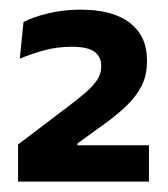

<svg xmlns="http://www.w3.org/2000/svg" viewBox="-20 -730 339 388"><path d="M16.5 -363V-438L114 -512Q135.5 -528 151.2 -541.5Q167 -555 175.8 -567.8Q184.5 -580.5 184.5 -594.5V-597.5Q184.5 -615 171.2 -625.2Q158 -635.5 124.5 -635.5Q95 -635.5 68.2 -628Q41.5 -620.5 20 -611.5L27.5 -685.5Q47.5 -696 78.2 -703.2Q109 -710.5 142.5 -710.5Q208.5 -710.5 242.8 -683.5Q277 -656.5 277 -609.5V-605Q277 -579 267 -558.2Q257 -537.5 238.2 -518.8Q219.5 -500 191 -479.5L136.5 -440V-424L95 -436.5H281V-363Z"/></svg>

Font: Anek Latin SemiBold
Style: Regular
Weight: 600
Designer: Yesha Goshar
Foundry: Ek Type
Version: Version 1.003